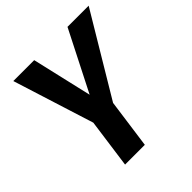

<svg xmlns="http://www.w3.org/2000/svg" viewBox="-187 -827 962 962"><g transform="rotate(-45 294.0 -346.0)"><path d="M330 -261 294 0H154L190 -261L54 -692H202L276 -373L438 -692H588Z"/></g></svg>

Font: Fira Sans Condensed SemiBold
Style: Italic
Weight: 600
Width: 3
Italic angle: -8°
Designer: bBox Type GmbH & Carrois Corporate GbR & Edenspiekermann AG
Foundry: bBox Type GmbH & Carrois Corporate GbR & Edenspiekermann AG
Version: Version 4.301